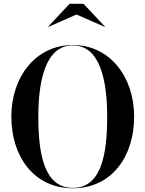

<svg xmlns="http://www.w3.org/2000/svg" viewBox="-20 -1002 782 1032"><path d="M391 -924 543 -857.5 544 -859 429 -981.5H354L239 -859L240 -857.5ZM371.5 10C579.5 10 701 -159.5 701 -375C701 -590.5 569.5 -760 371.5 -760C173.5 -760 41 -590.5 41 -375C41 -159.5 163.5 10 371.5 10ZM371.5 -758C518 -758 556 -569.5 556 -375C556 -180.5 528 8 371.5 8C215 8 186 -180.5 186 -375C186 -569.5 225 -758 371.5 -758Z"/></svg>

Font: Bodoni* 96pt Medium
Style: Regular
Weight: 500
Version: Version 2.3